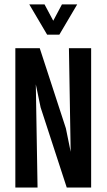

<svg xmlns="http://www.w3.org/2000/svg" viewBox="-20 -841 478 861"><path d="M289.1 -625H388.7V0H279.3L162.1 -359.4L140.6 -462.9L148.4 0H48.8V-625H158.2L275.4 -265.6L296.9 -160.2ZM257.8 -821.3H326.2L246.1 -685.5H191.4L111.3 -821.3H179.7L218.8 -748Z"/></svg>

Font: Sudo
Style: Bold
Weight: 700
Monospace: yes
Designer: Jens Kutilek
Foundry: Jens Kutilek
Version: Version 0.040